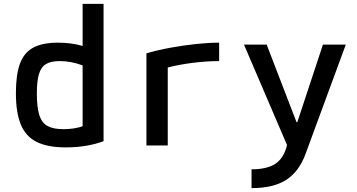

<svg xmlns="http://www.w3.org/2000/svg" viewBox="-20 -750 1840 990"><path d="M319 10Q377 10 427.5 1Q478 -8 514 -22V-730H406V-513Q376 -522 344 -526Q312 -530 278 -530Q199 -530 151.5 -504.5Q104 -479 83 -422Q62 -365 62 -270Q62 -169 87.5 -107.5Q113 -46 169.5 -18Q226 10 319 10ZM406 -413V-99Q363 -84 307 -84Q254 -84 224.5 -100.5Q195 -117 182.5 -157Q170 -197 170 -268Q170 -332 181 -368.5Q192 -405 217.5 -420Q243 -435 288 -435Q316 -435 344 -430Q372 -425 406 -413Z M735 -475Q793 -492 859 -504Q925 -516 990 -523Q1055 -530 1110 -530V-435Q1045 -435 974 -426Q903 -417 845 -402V0H735Z M1277 123Q1357 123 1400.5 94Q1444 65 1460 -2L1238 -520H1355L1509 -120H1513L1645 -520H1763L1555 45Q1521 136 1455 178Q1389 220 1277 220Z"/></svg>

Font: M PLUS Code Latin 60 Medium
Style: Regular
Weight: 500
Width: 7
Monospace: yes
Designer: Coji Morishita
Foundry: UNDERFOREST DESIGN
Version: Version 1.005; ttfautohint (v1.8.3)